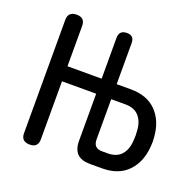

<svg xmlns="http://www.w3.org/2000/svg" viewBox="-105 -671 810 792"><g transform="rotate(20 300.0 -275.0)"><path d="M289 -281H139V-26Q139 -8 130 1Q121 10 103 10Q84 10 74.5 1Q65 -8 65 -26V-524Q65 -542 74.5 -551Q84 -560 103 -560Q121 -560 130 -551Q139 -542 139 -524V-347H289V-526Q289 -543 297.5 -551.5Q306 -560 323 -560Q339 -560 347 -552Q355 -544 355 -527V-347H417Q489 -347 529.5 -305.5Q570 -264 575 -194Q576 -184 576 -174Q576 -164 575 -153Q570 -84 529.5 -42Q489 0 417 0H364Q326 0 307.5 -18.5Q289 -37 289 -75ZM355 -281V-104Q355 -85 364.5 -75.5Q374 -66 393 -66H417Q457 -66 477.5 -89.5Q498 -113 500 -153Q501 -164 501 -174Q501 -184 500 -194Q498 -234 477.5 -257.5Q457 -281 417 -281Z"/></g></svg>

Font: Maple Mono Normal NL Light
Style: Regular
Weight: 300
Monospace: yes
Designer: subframe7536
Version: Version 7.000